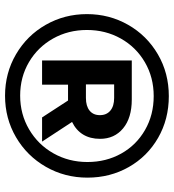

<svg xmlns="http://www.w3.org/2000/svg" viewBox="16 -703 690 762"><g transform="rotate(90 361.0 -322.0)"><path d="M361.5 -647Q453 -647 527 -604.5Q601 -562 643 -488Q685 -414 685 -324Q685 -234 642 -159Q599 -84 524.5 -40.5Q450 3 360 3Q270 3 195.5 -40.5Q121 -84 78.5 -158.5Q36 -233 36 -322Q36 -411 78.5 -485.5Q121 -560 195.5 -603.5Q270 -647 361.5 -647ZM623 -324Q623 -398 589.5 -458Q556 -518 496 -552.5Q436 -587 361.5 -587Q287 -587 227 -552Q167 -517 133 -456.5Q99 -396 99 -322Q99 -248 133 -187.5Q167 -127 226.5 -92Q286 -57 359.5 -57Q433 -57 493.5 -92.5Q554 -128 588.5 -189Q623 -250 623 -324ZM464 -263 542 -144H446L379 -247H375H316V-144H220V-500H375Q448 -500 489.5 -465.5Q531 -431 531 -374Q531 -335 514 -307Q497 -279 464 -263ZM369 -318Q401 -318 419 -332.5Q437 -347 437 -373.5Q437 -400 419 -415Q401 -430 369 -430H315V-318Z"/></g></svg>

Font: Montserrat Ace
Style: Bold
Weight: 700
Designer: Julieta Ulanovsky
Foundry: Julieta Ulanovsky
Version: Version 1